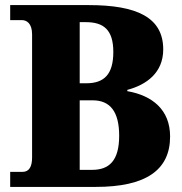

<svg xmlns="http://www.w3.org/2000/svg" viewBox="-20 -734 716 754"><path d="M20 0H356C553 0 648 -66 648 -198C648 -303 578 -359 480 -376V-381C555 -401 621 -448 621 -540C621 -666 517 -714 328 -714H20V-655H66C84 -655 106 -643 106 -599V-116C106 -80 95 -59 68 -59H20ZM319 -407H293V-647H317C386 -647 425 -618 425 -530C425 -442 389 -407 319 -407ZM342 -67H293V-340H344C413 -340 448 -295 448 -201C448 -102 408 -67 342 -67Z"/></svg>

Font: Noto Serif Tamil SemiCondensed Black
Style: Italic
Weight: 900
Width: 4
Italic angle: -12°
Designer: Indian Type Foundry, Tom Grace, and the Monotype Design Team
Foundry: Monotype Imaging Inc.
Version: Version 2.003